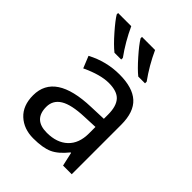

<svg xmlns="http://www.w3.org/2000/svg" viewBox="-220 -879 1002 1002"><g transform="rotate(45 280.5 -378.0)"><path d="M234.9 -61Q308.6 -61 350.8 -100.8Q393.1 -140.6 393.1 -213.9V-262.2L314 -258.8Q221.7 -255.4 179.4 -229.5Q137.2 -203.6 137.2 -154.8Q137.2 -61 234.9 -61ZM480 -365.2V0H416L398.9 -76.2H395Q355 -25.9 315.2 -8.1Q275.4 9.8 205.6 9.8Q135.7 9.8 90.8 -31.7Q45.9 -73.2 45.9 -148.9Q45.9 -312 303.2 -319.8L394 -323.2V-355Q394 -416 367.7 -445.1Q341.3 -474.1 280 -474.1Q218.8 -474.1 131.8 -433.1L105 -499Q191.4 -544.9 288.3 -544.9Q385.3 -544.9 432.6 -502Q480 -459 480 -365.2ZM239.3 -606H189.5Q157.7 -631.3 115 -680.2Q72.3 -729 56.2 -755.9V-766.1H153.3Q189.5 -687 239.3 -618.2ZM415 -606H365.2Q335.9 -629.4 293 -678Q250 -726.6 232.4 -755.9V-766.1H329.1Q365.2 -687 415 -618.2Z"/></g></svg>

Font: NotoSans
Style: Regular
Weight: 400
Designer: Monotype Design team
Foundry: Monotype Imaging Inc.
Version: Version 1.04